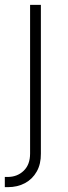

<svg xmlns="http://www.w3.org/2000/svg" viewBox="-32 -566 279 790"><path d="M91.8 -545.9H136.2V65.9Q136.7 108.9 119.1 139.9Q101.6 170.9 70.8 187.5Q40 204.1 -0.5 204.1H-12.2V162.1H-1Q39.1 162.1 65.4 136.7Q91.8 111.3 91.8 65.9Z"/></svg>

Font: Inter ExtraLight
Style: Regular
Weight: 250
Designer: Rasmus Andersson
Foundry: rsms
Version: Version 4.001;git-66647c0bb